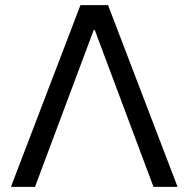

<svg xmlns="http://www.w3.org/2000/svg" viewBox="-20 -727 733 747"><path d="M22.5 0H116.2L380.9 -707L329.1 -610.4H380.9V-707H293ZM577.1 0H670.9L400.4 -707H312.5Z"/></svg>

Font: Wanted Sans Std Variable
Style: Regular
Weight: 400
Designer: Original Design by Kil Hyung-jin and Kang Hanbin, Wanted Lab, Inc;
Foundry: Wanted Lab, Inc.
Version: Version 1.003;Glyphs 3.2 (3227)